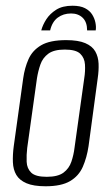

<svg xmlns="http://www.w3.org/2000/svg" viewBox="-20 -643 388 670"><path d="M233 -623Q260 -623 276.5 -614.5Q293 -606 301.5 -592.5Q310 -579 313 -564Q316 -549 314 -537H284Q284 -566 268.5 -581Q253 -596 228 -596Q201 -596 181.5 -581.5Q162 -567 155 -537H124Q129 -556 141.5 -575.5Q154 -595 176 -609Q198 -623 233 -623ZM139 7Q97 7 72.5 -3.5Q48 -14 37 -32.5Q26 -51 25 -77Q24 -103 28 -133L61 -370Q66 -406 79.5 -436.5Q93 -467 123.5 -485Q154 -503 211 -503Q253 -503 277.5 -492.5Q302 -482 312.5 -463.5Q323 -445 324 -421Q325 -397 321 -370L289 -133Q283 -93 269 -61Q255 -29 224.5 -11Q194 7 139 7ZM143 -26Q182 -26 201.5 -40.5Q221 -55 229 -78.5Q237 -102 240 -127L274 -370Q278 -395 276.5 -418Q275 -441 260 -455.5Q245 -470 206 -470Q168 -470 148.5 -455.5Q129 -441 121 -418Q113 -395 109 -370L75 -127Q72 -102 73 -78.5Q74 -55 89 -40.5Q104 -26 143 -26Z"/></svg>

Font: Alumni Sans Thin Light
Style: Italic
Weight: 300
Italic angle: -8°
Version: Version 1.016